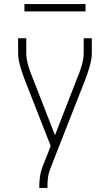

<svg xmlns="http://www.w3.org/2000/svg" viewBox="-20 -708 540 943"><path d="M173 215V208Q173 184 176 161Q179 138 187 116L229 9L104 -310Q97 -327 91.5 -343.5Q86 -360 81 -377Q76 -394 72.5 -411.5Q69 -429 69 -447V-520H109V-446Q109 -431 112 -415Q115 -399 119.5 -383.5Q124 -368 129.5 -353Q135 -338 141 -324L250 -44L359 -324Q365 -338 370.5 -353Q376 -368 380.5 -383.5Q385 -399 388 -415Q391 -431 391 -447V-520H431V-447Q431 -429 427.5 -411.5Q424 -394 419 -377Q414 -360 408.5 -343.5Q403 -327 396 -310L255 49L224 129Q217 148 215 168Q213 188 213 208V215ZM400 -652H100V-688H400Z"/></svg>

Font: Iosevka Term Curly Extralight
Style: Regular
Weight: 200
Designer: Belleve Invis
Foundry: Belleve Invis
Version: Version 32.3.0